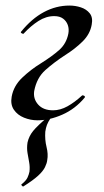

<svg xmlns="http://www.w3.org/2000/svg" viewBox="-20 -419 373 691"><path d="M115 14Q90 14 66.5 4.5Q43 -5 30 -24Q17 -43 22 -71Q29 -110 60 -139.5Q91 -169 127 -191Q167 -216 193 -239Q219 -262 226 -298Q229 -315 224 -329Q219 -343 207 -352Q195 -361 175 -361Q146 -361 118.5 -343.5Q91 -326 65 -298Q64 -296 58.5 -299Q53 -302 56 -305Q94 -352 138 -375.5Q182 -399 230 -399Q251 -399 271 -392.5Q291 -386 303 -371Q315 -356 310 -330Q304 -296 277 -269.5Q250 -243 215 -221Q175 -195 143.5 -167Q112 -139 103 -91Q99 -63 117.5 -42.5Q136 -22 171 -22Q197 -22 223 -36.5Q249 -51 275 -75Q278 -77 282.5 -74.5Q287 -72 285 -68Q251 -27 204.5 -6.5Q158 14 115 14ZM64 252Q62 253 58.5 249Q55 245 58 244Q74 231 79 220Q84 209 86 199Q88 182 85 165.5Q82 149 79 131.5Q76 114 79 94Q84 71 99.5 52Q115 33 153 1Q157 -3 161 1Q165 5 161 8Q153 20 149 30.5Q145 41 143 55Q141 84 147.5 110Q154 136 150 157Q149 168 142 182.5Q135 197 117 213.5Q99 230 64 252Z"/></svg>

Font: Cormorant SemiBold
Style: Italic
Weight: 600
Italic angle: -10°
Designer: Christian Thalmann (Catharsis Fonts)
Foundry: Catharsis Fonts
Version: Version 4.000